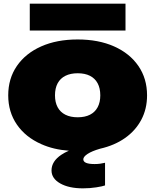

<svg xmlns="http://www.w3.org/2000/svg" viewBox="-20 -809 850 1051"><path d="M528 5Q483 18 459.5 33.5Q436 49 436 63Q436 89 498 89Q515 89 528.5 87Q542 85 555 82V206Q542 211 507 216.5Q472 222 434 222Q357 222 309.5 195Q262 168 262 124Q262 74 316 38Q334 26 357 16Q273 10 206 -20Q120 -58 72.5 -127Q25 -196 25 -287Q25 -379 72.5 -448Q120 -517 205.5 -555Q291 -593 405 -593Q519 -593 604.5 -555Q690 -517 737.5 -448Q785 -379 785 -287Q785 -213 753.5 -153.5Q722 -94 664.5 -53.5Q607 -13 528 5ZM281 -287Q281 -249 295.5 -222Q310 -195 338 -181Q366 -167 405 -167Q445 -167 472.5 -181Q500 -195 514.5 -222Q529 -249 529 -287Q529 -326 514.5 -353Q500 -380 472.5 -394Q445 -408 405 -408Q366 -408 338 -394Q310 -380 295.5 -353Q281 -326 281 -287ZM143 -642V-789H667V-642Z"/></svg>

Font: Bounded
Style: Regular
Weight: 900
Designer: Vlad Churkin
Version: Version 1.0